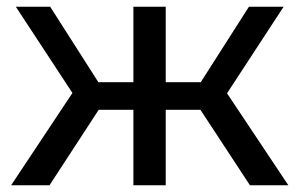

<svg xmlns="http://www.w3.org/2000/svg" viewBox="-20 -550 889 570"><path d="M575 -224H472V0H376V-224H273L127 0H13L195 -274L27 -530H129L272 -306H376V-530H472V-306H576L719 -530H822L654 -273L836 0H722Z"/></svg>

Font: CMG Sans Medium
Style: Regular
Weight: 500
Designer: Julieta Ulanovsky
Foundry: Julieta Ulanovsky
Version: Version 7.200